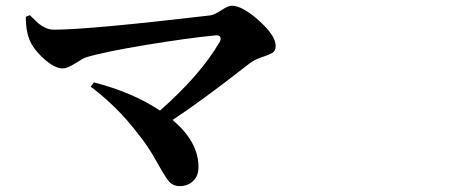

<svg xmlns="http://www.w3.org/2000/svg" viewBox="-20 -671 1540 658"><path d="M68.4 -613.3 82 -619.1Q101.6 -599.6 110.4 -591.8Q119.1 -584 133.8 -576.7Q148.4 -569.3 165 -569.3Q285.2 -569.3 700.2 -618.2Q714.8 -620.1 738.3 -635.7Q761.7 -651.4 774.4 -651.4Q810.5 -651.4 867.7 -600.1Q924.8 -548.8 924.8 -513.7Q924.8 -496.1 912.6 -489.3Q900.4 -482.4 876.5 -474.6Q852.5 -466.8 835.9 -454.1Q667 -322.3 571.3 -259.8Q660.2 -185.5 660.2 -98.6Q660.2 -68.4 642.1 -50.8Q624 -33.2 595.7 -33.2Q571.3 -33.2 556.6 -52.2Q542 -71.3 514.2 -121.6Q486.3 -171.9 451.2 -214.8Q382.8 -304.7 291 -374L301.8 -388.7Q434.6 -354.5 528.3 -292Q668 -415 733.4 -528.3Q738.3 -539.1 734.4 -544.9Q730.5 -550.8 718.8 -549.8Q626 -541 481 -517.1Q335.9 -493.2 275.4 -474.6Q265.6 -471.7 238.3 -454.1Q210.9 -436.5 195.3 -436.5Q167 -436.5 129.9 -470.2Q92.8 -503.9 80.1 -537.1Q68.4 -567.4 68.4 -613.3Z"/></svg>

Font: Bpmf Zihi Serif Bold
Style: Bold
Weight: 700
Foundry: But Ko
Version: Version 1.320